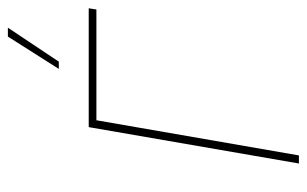

<svg xmlns="http://www.w3.org/2000/svg" viewBox="-162 -598 760 475"><g transform="rotate(-90 217.5 -360.0)"><path d="M51 0H71L158 -501H432L435 -520H141ZM303 -594 387 -720H365L285 -594Z"/></g></svg>

Font: Fixel Display Thin
Style: Italic
Weight: 100
Italic angle: -10°
Designer: AlfaBravo + MacPaw
Foundry: Kyrylo Tkachov, Marchela Mozhyna, Serhii Makarenko, Maria Weinstein, Zakhar Kryvoshyya
Version: Version 1.210;Glyphs 3.2 (3217)